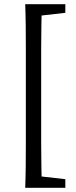

<svg xmlns="http://www.w3.org/2000/svg" viewBox="-20 -735 360 914"><path d="M100 159Q102 107 102.5 54.5Q103 2 103 -51.5Q103 -105 103 -158V-398Q103 -451 103 -504Q103 -557 102.5 -610Q102 -663 100 -715H179Q178 -664 177 -611Q176 -558 176 -505Q176 -452 176 -398V-158Q176 -106 176 -53Q176 0 177 53Q178 106 179 159ZM139 159V103H159L291 118V159ZM139 -659V-715H291V-674L159 -659Z"/></svg>

Font: Source Serif 4 Variable
Style: Regular
Weight: 400
Designer: Frank Grießhammer
Foundry: Adobe
Version: Version 4.005;hotconv 1.1.0;makeotfexe 2.6.0